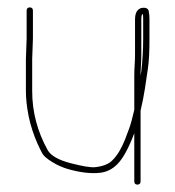

<svg xmlns="http://www.w3.org/2000/svg" viewBox="-20 -493 473 519"><path d="M362 -347V-440C362 -450 363.3 -455 366 -455C366.7 -451.7 367 -447.3 367 -442V-388C367 -358.3 365.3 -329.3 362 -301L360 -288C360 -296.7 360.3 -306 361 -316C361.7 -326 362 -336.3 362 -347ZM343 -288V-196C341 -188.7 338.7 -179.3 336 -168C333.3 -156.7 327.2 -139.1 317.7 -115.2C308.1 -91.3 297.2 -73.2 285 -61C275.3 -50.1 259.4 -43.5 237.3 -41.1C225.5 -39.8 203.2 -43.5 170.5 -52C138 -60.5 117.5 -72.2 109 -87C81 -137.4 67 -190.7 67 -247V-333L69 -389V-464C69 -470 66.2 -473 60.5 -473C54.8 -473 52 -470 52 -464V-389L50 -333V-247C50 -226.3 52.5 -203.5 57.5 -178.5C59.8 -166.8 63.2 -154.3 67.5 -141C71.8 -127.7 76.5 -115.5 81.5 -104.5C86.5 -93.5 90.8 -84.7 94.5 -78C98.2 -71.3 107.1 -63.7 121.2 -55C135.3 -46.3 150.1 -39.8 165.5 -35.5C198.5 -26.3 227.2 -23.1 251.6 -26.1C268.7 -28.2 283.8 -35.8 297 -49C312.5 -64.5 327.8 -92.5 343 -133V-3C343 3 345.8 6 351.5 6C357.2 6 360 3 360 -3V-194C362 -203.3 364.2 -213.6 366.7 -224.9C369.2 -236.2 373.6 -264.2 380 -309C382.7 -327.7 384 -354 384 -388V-442C384 -449.3 383.3 -456.3 382 -463C380.7 -469.7 375 -472.7 365 -472C351.7 -469.9 345 -459.3 345 -440V-347C345 -337 344.7 -327 344 -317C343.3 -307 343 -297.3 343 -288Z"/></svg>

Font: Proton
Style: Bk
Weight: 500
Version: Version 1.017